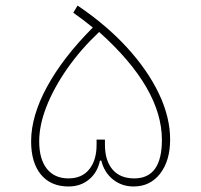

<svg xmlns="http://www.w3.org/2000/svg" viewBox="-20 -676 729 696"><path d="M342.3 -93.8Q333.5 -50.8 302.7 -25.4Q272 0 228.5 0Q164.1 0 128.4 -43.2Q92.8 -86.4 92.8 -163.6Q92.8 -255.4 150.4 -361.3Q208 -467.3 316.4 -576.2Q297.4 -591.8 280.3 -604.7Q263.2 -617.7 245.6 -629.9L261.2 -655.8Q365.7 -585.4 440.7 -503.4Q515.6 -421.4 556.2 -336.2Q596.7 -251 596.7 -170.4Q596.7 -93.3 560.5 -46.6Q524.4 0 464.4 0Q421.4 0 389.6 -25.4Q357.9 -50.8 347.2 -93.8ZM330.1 -169.9H360.4V-151.4Q360.4 -94.2 387.7 -61.8Q415 -29.3 466.8 -29.3Q566.9 -29.3 566.9 -168.9Q566.9 -356.4 339.4 -560.1Q273.4 -498 224.6 -428.5Q175.8 -358.9 148.9 -290.8Q122.1 -222.7 122.1 -163.6Q122.1 -99.1 149.9 -64.2Q177.7 -29.3 228 -29.3Q277.3 -29.3 303.7 -62.5Q330.1 -95.7 330.1 -150.4Z"/></svg>

Font: Estedad-FD Thin
Style: Regular
Weight: 100
Designer: Amin Abedi
Version: Version 7.3